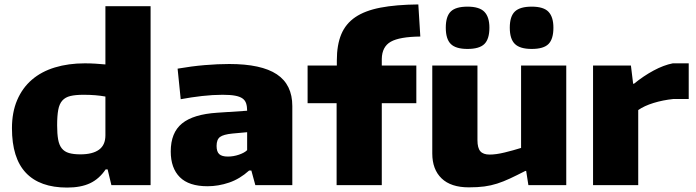

<svg xmlns="http://www.w3.org/2000/svg" viewBox="-20 -836 3141 867"><path d="M283 11Q160 11 97 -55.5Q34 -122 34 -257Q34 -329 57.5 -384Q81 -439 124 -476Q167 -513 228 -531.5Q289 -550 363 -550Q388 -550 411.5 -548.5Q435 -547 456 -545V-808H660V0H483L466 -71H457Q428 -28 386.5 -8.5Q345 11 283 11ZM343 -139Q398 -139 427 -160Q456 -181 456 -225V-400Q413 -408 357 -408Q321 -408 298 -402.5Q275 -397 261.5 -382Q248 -367 243 -340Q238 -313 238 -270Q238 -232 242.5 -206.5Q247 -181 259 -166Q271 -151 291.5 -145Q312 -139 343 -139Z M917 5Q833 5 792 -36Q751 -77 751 -152Q751 -237 802 -278.5Q853 -320 961 -327L1096 -336Q1096 -355 1091.5 -369Q1087 -383 1075 -391.5Q1063 -400 1041.5 -404Q1020 -408 985 -408Q941 -408 892.5 -402.5Q844 -397 796 -388L782 -526Q845 -537 904.5 -542Q964 -547 1015 -547Q1160 -547 1230 -500.5Q1300 -454 1300 -357V0H1133L1115 -66H1105Q1063 -28 1014.5 -11.5Q966 5 917 5ZM1009 -129Q1034 -129 1059 -137.5Q1084 -146 1096 -158V-239L1030 -233Q989 -229 973.5 -217.5Q958 -206 958 -177Q958 -151 970 -140Q982 -129 1009 -129Z M1500 -370H1369V-540H1501V-563Q1501 -633 1521 -681Q1541 -729 1584.5 -758.5Q1628 -788 1698 -801.5Q1768 -815 1869 -816L1878 -671Q1784 -670 1744.5 -647.5Q1705 -625 1704 -570V-540H1860V-370H1704V0H1500Z M2091 -615Q2038 -615 2015.5 -637.5Q1993 -660 1993 -711Q1993 -762 2015.5 -784Q2038 -806 2091 -806Q2145 -806 2167.5 -782.5Q2190 -759 2190 -711Q2190 -660 2167.5 -637.5Q2145 -615 2091 -615ZM2381 -615Q2328 -615 2305 -637.5Q2282 -660 2282 -711Q2282 -762 2305 -784Q2328 -806 2381 -806Q2435 -806 2457 -782.5Q2479 -759 2479 -711Q2479 -660 2457 -637.5Q2435 -615 2381 -615ZM2097 10Q2016 10 1974 -30.5Q1932 -71 1932 -143V-540H2136V-203Q2136 -168 2149 -153Q2162 -138 2191 -138Q2220 -138 2259 -147.5Q2298 -157 2333 -168V-540H2537V0H2366L2356 -64H2352Q2313 -44 2283 -30Q2253 -16 2225 -7Q2197 2 2167 6Q2137 10 2097 10Z M2658 -540H2829L2839 -458H2843Q2886 -493 2931.5 -517.5Q2977 -542 3018 -550H3090V-389H3021Q2973 -384 2931 -371Q2889 -358 2862 -339V0H2658Z"/></svg>

Font: Encode Sans Wide
Style: ExtraBold
Weight: 800
Designer: Pablo Impallari, Andres Torresi
Foundry: Pablo Impallari, Andres Torresi
Version: Version 1.000; ttfautohint (v1.00) -l 8 -r 50 -G 200 -x 14 -